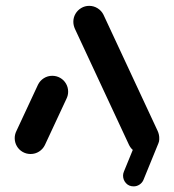

<svg xmlns="http://www.w3.org/2000/svg" viewBox="-20 -539 609 672"><path d="M87 0Q71.9 0 59.1 -7.4Q46.3 -14.8 38.9 -27.6Q31.5 -40.4 31.5 -55.6Q31.5 -68.5 37.4 -80.4L113 -242.6Q120 -256.7 133.3 -265.2Q146.7 -273.7 163 -273.7Q178.1 -273.7 190.9 -266.3Q203.7 -258.9 211.1 -246.1Q218.5 -233.3 218.5 -218.1Q218.5 -205.2 212.6 -193.3L137 -31.1Q130 -17 116.7 -8.5Q103.3 0 87 0ZM537.4 -55.6Q537.4 -40.7 530 -28Q522.6 -15.2 509.8 -7.6Q497 0 481.9 0Q465.9 0 452.4 -8.5Q438.9 -17 431.9 -31.1L242.2 -438.1Q236.7 -450.4 236.7 -463Q236.7 -477.8 244.1 -490.6Q251.5 -503.3 264.3 -510.9Q277 -518.5 292.2 -518.5Q308.1 -518.5 321.7 -510Q335.2 -501.5 342.2 -487.4L531.9 -80.4Q537.4 -68.1 537.4 -55.6ZM410.7 75.6Q410.7 68.5 413.7 61.5L466.3 -67Q470.7 -77 480 -83.1Q489.3 -89.3 500.4 -89.3Q517 -89.3 527.2 -78Q537.4 -66.7 537.4 -51.5Q537.4 -44.4 534.4 -37.4L481.9 91.1Q477.4 101.1 468.1 107.2Q458.9 113.3 447.8 113.3Q431.1 113.3 420.9 102Q410.7 90.7 410.7 75.6Z"/></svg>

Font: 26F Galaxy Sans Black
Style: Regular
Weight: 900
Designer: C₂₉H₂₅N₃O₅
Version: Version 1.100